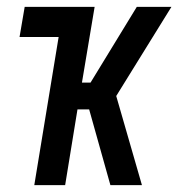

<svg xmlns="http://www.w3.org/2000/svg" viewBox="-20 -540 540 560"><path d="M302 0 240 -221H206L170 0H80L151 -432H37L52 -520H256L219 -299H244L379 -520H480L319 -260L394 0Z"/></svg>

Font: Iosevka Semibold Oblique
Style: Regular
Weight: 600
Italic angle: -9°
Monospace: yes
Designer: Belleve Invis
Foundry: Belleve Invis
Version: Version 32.5.0; ttfautohint (v1.8.4)